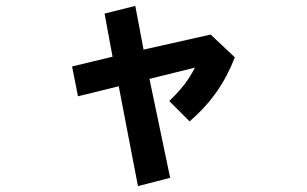

<svg xmlns="http://www.w3.org/2000/svg" viewBox="-20 -551 1040 650"><path d="M775 -357Q750 -292 713 -239.5Q676 -187 622 -140L553 -209Q586 -241 605 -266Q624 -291 640 -322L486 -284L556 51L447 79L382 -259L244 -225L224 -326L361 -359L334 -505L438 -531L466 -383L693 -434Z"/></svg>

Font: NanumGothicCoding
Style: Bold
Weight: 700
Monospace: yes
Designer: Kwon Bruce; Nicolas Noh; Sung-woo Choi; Go-un Cha; Soo-hyun Park;
Foundry: NHN Corporation
Version: Version 2.000;PS 1;hotconv 1.0.49;makeotf.lib2.0.14853